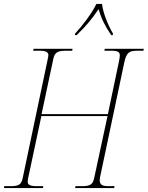

<svg xmlns="http://www.w3.org/2000/svg" viewBox="-35 -964 757 984"><path d="M350 -792 349 -784H358C409 -834 435 -865 470 -917C485 -868 501 -834 535 -784H543L544 -792C521 -830 492 -899 488 -944H459C438 -899 386 -830 350 -792ZM-15 0H185L187 -10H152C120 -10 107 -17 107 -32C107 -38 108 -45 109 -50L177 -369H516L448 -53C441 -19 428 -10 386 -10H352L350 0H550L552 -10H519C496 -10 476 -14 476 -40C476 -45 477 -50 478 -57L602 -644C613 -695 627 -704 669 -704H700L702 -714H502L500 -704H537C568 -704 579 -697 579 -681C579 -674 578 -665 575 -651L518 -379H178L238 -661C245 -695 260 -704 302 -704H335L337 -714H137L135 -704H170C201 -704 213 -696 213 -681C213 -676 211 -668 209 -658L81 -50C74 -19 62 -10 20 -10H-13Z"/></svg>

Font: Noto Serif Display Condensed Thin
Style: Italic
Weight: 100
Width: 3
Italic angle: -12°
Designer: Monotype Design Team
Foundry: Monotype Imaging Inc.
Version: Version 2.009